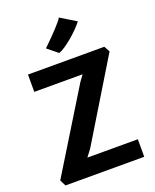

<svg xmlns="http://www.w3.org/2000/svg" viewBox="-181 -1117 983 1219"><g transform="rotate(-20 311.0 -508.0)"><path d="M45 0 24.5 -41 358 -584 388.5 -626H62V-743H578L599 -704L272 -166L236 -118.5H577V0ZM295.5 -803.5 226 -860Q230 -864 245 -878.5Q260 -893 279.8 -913Q299.5 -933 319.2 -954Q339 -975 353 -992Q367 -1009 369.5 -1016.5L475 -952Q459 -931.5 436 -908.2Q413 -885 387.5 -863.5Q362 -842 338 -826Q314 -810 295.5 -803.5Z"/></g></svg>

Font: Koeln Type Sans
Style: Bold
Weight: 700
Designer: Eben Sorkin
Foundry: Eben Sorkin
Version: Version 2.001